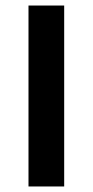

<svg xmlns="http://www.w3.org/2000/svg" viewBox="-20 -674 335 694"><path d="M83 0H212V-654H83Z"/></svg>

Font: Source Sans Pro SemBd
Style: Regular
Weight: 700
Designer: Paul D. Hunt
Foundry: Adobe Systems Incorporated
Version: Version 2.020;PS 2.0;hotconv 1.0.86;makeotf.lib2.5.63406